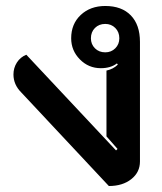

<svg xmlns="http://www.w3.org/2000/svg" viewBox="-20 -613 543 642"><path d="M51 -304Q25 -330 25 -364Q25 -386 36.5 -404Q48 -422 68 -430L368 -110L373 -115L336 -157V-377Q359 -382 374 -397L371 -401Q350 -385 317 -385Q276 -385 247 -414.5Q218 -444 218 -485Q218 -533 250 -563Q282 -593 332 -593Q387 -593 417.5 -561.5Q448 -530 448 -473V-73Q448 -37 419 -14Q390 9 344 9ZM379 -485Q379 -506 365.5 -519.5Q352 -533 332 -533Q311 -533 297.5 -519.5Q284 -506 284 -485Q284 -465 297.5 -451.5Q311 -438 332 -438Q352 -438 365.5 -451.5Q379 -465 379 -485Z"/></svg>

Font: K2D SemiBold
Style: Regular
Weight: 600
Designer: Katatrad Aksorn Co.,Ltd.
Foundry: Cadson Demak Co.,Ltd.
Version: Version 1.000; ttfautohint (v1.6)